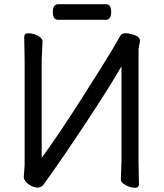

<svg xmlns="http://www.w3.org/2000/svg" viewBox="-20 -872 778 912"><path d="M621 20Q607 20 592 14.5Q577 9 565.5 0Q554 -9 554 -19L557 -105V-557Q477 -418 298 -154Q242 -72 189 2Q177 19 160 19Q145 19 129.5 11.5Q114 4 103.5 -8Q93 -20 93 -32L97 -87V-588L95 -697Q95 -714 115 -714Q129 -714 144 -709Q182 -695 182 -675L178 -589V-122Q261 -236 370.5 -408Q480 -580 513.5 -636.5Q547 -693 552.5 -703.5Q558 -714 578 -714Q595 -714 620 -705Q645 -696 645 -677L638 -640V-106L640 3Q640 20 621 20ZM483 -778H255Q231 -778 231 -815Q231 -852 256 -852H484Q508 -852 508 -815Q508 -778 483 -778Z"/></svg>

Font: LXGW WenKai Medium
Style: Regular
Weight: 500
Designer: LXGW / Fontworks Inc.
Foundry: LXGW / Fontworks Inc.
Version: Version 1.501; October 10, 2024